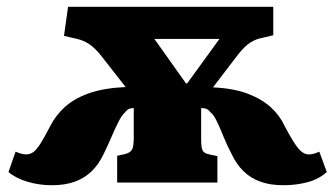

<svg xmlns="http://www.w3.org/2000/svg" viewBox="-20 -539 989 567"><path d="M133 8Q95 8 60.5 -2.5Q26 -13 5 -31L26 -91Q33 -88 41.5 -85.5Q50 -83 57 -83Q69 -83 78.5 -90Q88 -97 99.5 -115Q111 -133 128 -166Q144 -198 171.5 -223Q199 -248 242.5 -263.5Q286 -279 351 -282L279 -374Q260 -398 243 -409Q226 -420 208 -424L169 -433L181 -519H787V-435L754 -427Q736 -424 719.5 -413.5Q703 -403 683 -378L609 -281Q671 -278 712.5 -262Q754 -246 780.5 -221.5Q807 -197 821 -166Q847 -117 861.5 -100Q876 -83 892 -83Q901 -83 908.5 -85.5Q916 -88 923 -91L945 -31Q922 -10 888.5 -1Q855 8 817 8Q778 8 749 -2.5Q720 -13 699 -33.5Q678 -54 663 -86Q649 -113 639 -138Q629 -163 620 -181.5Q611 -200 602 -207Q595 -216 588 -218Q581 -220 574 -220V-127Q574 -105 578 -95.5Q582 -86 598 -83L622 -78V0H326V-79L349 -84Q365 -88 370 -97.5Q375 -107 375 -133V-220Q369 -220 362.5 -218Q356 -216 349 -207Q340 -199 330.5 -180.5Q321 -162 310.5 -137.5Q300 -113 287 -86Q272 -54 251 -33.5Q230 -13 201 -2.5Q172 8 133 8ZM529 -293H533L628 -424H436Z"/></svg>

Font: Literata 18pt ExtraBold
Style: Regular
Weight: 800
Designer: Latin by Veronika Burian and Jose Scaglione. Greek by Irene Vlachou. Cyrillic by Vera Evstafieva.
Foundry: TypeTogether
Version: Version 3.103;gftools[0.9.29]